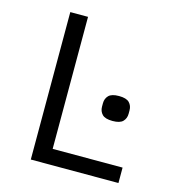

<svg xmlns="http://www.w3.org/2000/svg" viewBox="-105 -788 809 878"><g transform="rotate(15 300.0 -349.0)"><path d="M435 -267Q400 -267 386 -281.5Q372 -296 372 -318V-334Q372 -356 386 -370.5Q400 -385 435 -385Q470 -385 484 -370.5Q498 -356 498 -334V-318Q498 -296 484 -281.5Q470 -267 435 -267ZM120 0V-698H204V-73H535V0Z"/></g></svg>

Font: PlemolJP35 Console
Style: Regular
Weight: 400
Version: v2.0.3; ttfautohint (v1.8.4.7-5d5b-dirty) -l 6 -r 45 -G 200 